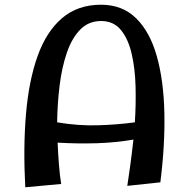

<svg xmlns="http://www.w3.org/2000/svg" viewBox="-20 -786 800 813"><path d="M519 1Q524 -30 531 -81.5Q538 -133 545 -195Q470 -182 389.5 -179.5Q309 -177 224 -182Q226 -135 229.5 -90Q233 -45 239 -7L87 7Q78 -161 90 -302.5Q102 -444 139 -548Q176 -652 242.5 -709Q309 -766 408 -766Q498 -766 556.5 -708.5Q615 -651 644 -548Q673 -445 676 -308.5Q679 -172 659 -14ZM408 -697Q355 -697 319.5 -660.5Q284 -624 263 -562.5Q242 -501 232.5 -424.5Q223 -348 222 -268Q311 -253 394.5 -255.5Q478 -258 551 -268Q556 -344 554 -420Q552 -496 537.5 -558.5Q523 -621 492 -659Q461 -697 408 -697Z"/></svg>

Font: Marhey
Style: Regular
Weight: 400
Designer: Nur Syamsi & Bustanul Arifin
Foundry: Namelatype
Version: Version 1.000; ttfautohint (v1.8.4.7-5d5b)